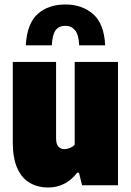

<svg xmlns="http://www.w3.org/2000/svg" viewBox="-20 -826 585 856"><path d="M194 10Q150 10 114.5 -9.8Q79 -29.5 58 -74Q37 -118.5 37 -193V-550H230V-211Q230 -182.5 240.8 -171.8Q251.5 -161 267 -161Q278.5 -161 291.8 -166.5Q305 -172 313 -181V-550H506V0H346L332 -56H324Q273 10 194 10ZM95 -624Q100.5 -721 147.8 -763.5Q195 -806 272 -806Q345.5 -806 394.8 -763.5Q444 -721 449 -624H333Q331 -672 314.2 -691.5Q297.5 -711 272 -711Q243 -711 228.2 -691.5Q213.5 -672 211 -624Z"/></svg>

Font: Encode Sans Condensed Condensed Black
Style: Regular
Weight: 900
Width: 3
Designer: Multiple Designers
Foundry: Impallari Type
Version: Version 3.000; ttfautohint (v1.8.3) -l 8 -r 50 -G 200 -x 14 